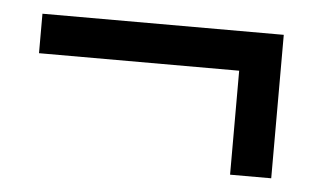

<svg xmlns="http://www.w3.org/2000/svg" viewBox="-32 -467 562 344"><g transform="rotate(5 249.0 -295.0)"><path d="M392 -166V-353H32V-424H466V-166Z"/></g></svg>

Font: Nunito Sans 7pt Condensed SemiBold
Style: Regular
Weight: 600
Width: 3
Designer: Vernon Adams
Foundry: Vernon Adams
Version: Version 3.101;gftools[0.9.27]